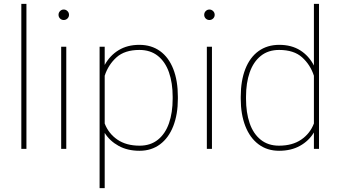

<svg xmlns="http://www.w3.org/2000/svg" viewBox="-20 -770 1753 993"><path d="M90.3 0V-750H116.7V0Z M336.9 -693.4Q336.9 -682.1 328.9 -674.3Q320.8 -666.5 309.6 -666.5Q298.3 -666.5 290.5 -674.3Q282.7 -682.1 282.7 -693.4Q282.7 -704.6 290.5 -712.6Q298.3 -720.7 309.6 -720.7Q320.8 -720.7 328.9 -712.6Q336.9 -704.6 336.9 -693.4ZM296.4 0V-528.3H322.8V0Z M899.9 -269.5V-259.3Q899.9 -178.7 876.2 -117.9Q852.5 -57.1 807.9 -23.7Q763.2 9.8 701.7 9.8Q639.6 9.8 593.8 -15.4Q547.9 -40.5 521.5 -82.5V203.1H495.1V-363.8V-528.3H521.5V-434.1Q548.3 -482.9 593.5 -510.5Q638.7 -538.1 700.7 -538.1Q762.7 -538.1 807.6 -505.9Q852.5 -473.6 876.2 -413.1Q899.9 -352.5 899.9 -269.5ZM873 -269.5Q873 -340.8 854 -395.5Q835 -450.2 796.4 -481Q757.8 -511.7 701.2 -511.7Q625 -511.7 582.5 -473.4Q540 -435.1 521.5 -378.4V-131.3Q541.5 -79.1 587.2 -47.9Q632.8 -16.6 702.1 -16.6Q758.3 -16.6 796.6 -47.4Q835 -78.1 854 -132.8Q873 -187.5 873 -259.3Z M1090.3 -693.4Q1090.3 -682.1 1082.3 -674.3Q1074.2 -666.5 1063 -666.5Q1051.8 -666.5 1043.9 -674.3Q1036.1 -682.1 1036.1 -693.4Q1036.1 -704.6 1043.9 -712.6Q1051.8 -720.7 1063 -720.7Q1074.2 -720.7 1082.3 -712.6Q1090.3 -704.6 1090.3 -693.4ZM1049.8 0V-528.3H1076.2V0Z M1629.9 -750V0H1603.5V-85Q1577.6 -41.5 1531.7 -15.9Q1485.8 9.8 1423.3 9.8Q1361.8 9.8 1317.1 -23.7Q1272.5 -57.1 1248.8 -117.9Q1225.1 -178.7 1225.1 -259.3V-269.5Q1225.1 -352.5 1248.8 -413.1Q1272.5 -473.6 1317.4 -505.9Q1362.3 -538.1 1424.3 -538.1Q1487.3 -538.1 1532.5 -509.8Q1577.6 -481.4 1603.5 -431.2V-750ZM1603.5 -131.3V-378.4Q1585 -435.1 1542.5 -473.4Q1500 -511.7 1423.8 -511.7Q1367.2 -511.7 1328.9 -481Q1290.5 -450.2 1271.5 -395.8Q1252.4 -341.3 1252.4 -269.5V-259.3Q1252.4 -187.5 1271.2 -132.8Q1290 -78.1 1328.4 -47.4Q1366.7 -16.6 1422.9 -16.6Q1492.2 -16.6 1537.8 -47.9Q1583.5 -79.1 1603.5 -131.3Z"/></svg>

Font: Heebo Thin
Style: Regular
Weight: 250
Designer: Oded Ezer
Foundry: Meir Sadan
Version: Version 2.001; ttfautohint (v1.5.14-ce02) -l 8 -r 50 -G 200 